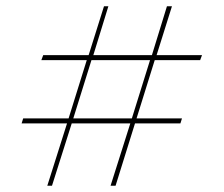

<svg xmlns="http://www.w3.org/2000/svg" viewBox="-20 -593 714 613"><path d="M131 0 194 -199H49L54 -215H199L257 -401H112L118 -417H263L312 -573H326L278 -417H465L513 -573H529L480 -417H625L619 -401H474L416 -215H561L556 -199H411L349 0H333L396 -199H209L146 0ZM214 -215H401L459 -401H272Z"/></svg>

Font: Alumni Sans SC Thin
Style: Regular
Weight: 100
Designer: Robert E. Leuschke
Foundry: Robert E. Leuschke
Version: Version 1.018